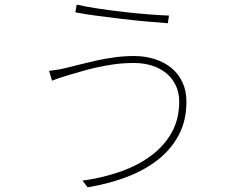

<svg xmlns="http://www.w3.org/2000/svg" viewBox="-20 -777 1040 826"><path d="M751 -340Q751 -378 736.5 -409Q722 -440 696 -461.5Q670 -483 634.5 -494.5Q599 -506 557 -506Q512 -506 472 -500.5Q432 -495 396.5 -487Q361 -479 330.5 -470Q300 -461 275 -454Q251 -447 235 -441.5Q219 -436 204 -430L191 -472Q208 -474 226.5 -477Q245 -480 265 -485Q290 -491 323 -499.5Q356 -508 394.5 -516.5Q433 -525 474 -530.5Q515 -536 557 -536Q604 -536 645 -523Q686 -510 716.5 -485.5Q747 -461 764.5 -424Q782 -387 782 -339Q782 -258 749 -196Q716 -134 658.5 -89Q601 -44 523.5 -15Q446 14 357 29L335 0Q423 -12 499 -39Q575 -66 631 -108Q687 -150 719 -207.5Q751 -265 751 -340ZM310 -757Q349 -748 403 -740Q457 -732 513.5 -725.5Q570 -719 622 -715Q674 -711 707 -710L702 -677Q663 -680 611.5 -684.5Q560 -689 505.5 -695.5Q451 -702 398 -709Q345 -716 304 -724Z"/></svg>

Font: SpoqaHanSansJP-Thin
Style: Regular
Weight: 250
Designer: [Source Han Sans]
Ryoko NISHIZUKA  (kana & ideographs); Paul D. Hunt (Latin, Greek & Cyrillic); Wenlong ZHANG  (bopomofo
Foundry: Spoqa (http://bi.spoqa.com)
Version: Version 1.002.20150607